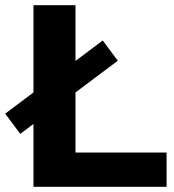

<svg xmlns="http://www.w3.org/2000/svg" viewBox="-33 -720 671 740"><path d="M96 0V-700H258V-132H609V0ZM45 -204 -13 -282 363 -564 421 -486Z"/></svg>

Font: Montserrat Thin
Style: Bold
Weight: 700
Version: Version 9.000